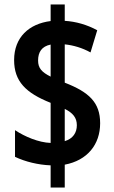

<svg xmlns="http://www.w3.org/2000/svg" viewBox="-20 -779 509 857"><path d="M206 -41V58H269V-44C370 -63 427 -134 427 -229C427 -322 377 -368 269 -410V-581C308 -577 348 -565 384 -545L414 -644C368 -669 318 -683 269 -686V-759H206V-685C110 -673 43 -613 43 -511C43 -416 95 -364 206 -320V-141C152 -143 91 -169 47 -198V-79C93 -57 151 -43 206 -41ZM206 -580V-437C166 -457 150 -475 150 -509C150 -546 166 -572 206 -580ZM269 -149V-293C305 -275 323 -254 323 -220C323 -187 306 -160 269 -149Z"/></svg>

Font: Noto Sans Ethiopic ExtraCondensed
Style: Bold
Weight: 700
Width: 2
Designer: Monotype Design Team
Foundry: Monotype Imaging Inc.
Version: Version 2.102